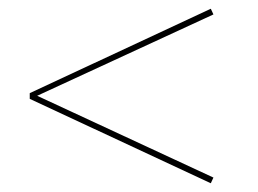

<svg xmlns="http://www.w3.org/2000/svg" viewBox="-20 -450 590 439"><path d="M65 -231 468 -44 462 -31 48 -224V-237L462 -430L468 -417Z"/></svg>

Font: Ysabeau Thin
Style: Italic
Weight: 200
Italic angle: -12°
Designer: Christian Thalmann (Catharsis Fonts)
Version: Version 0.003